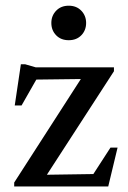

<svg xmlns="http://www.w3.org/2000/svg" viewBox="-20 -670 461 690"><path d="M31 0V-14L270.5 -386L110.5 -384L57.5 -291H33L55 -439H70.5L108.5 -428H389.5V-414L148.5 -42L315.5 -44.5L377 -139.5H402.5L369 0ZM227 -525.5Q199 -525.5 181.8 -543.2Q164.5 -561 164.5 -587.5Q164.5 -613.5 181.8 -631.5Q199 -649.5 227 -649.5Q255 -649.5 272.2 -631.5Q289.5 -613.5 289.5 -587.5Q289.5 -561 272.2 -543.2Q255 -525.5 227 -525.5Z"/></svg>

Font: Newsreader Text Medium
Style: Regular
Weight: 500
Designer: Hugues Gentile
Foundry: Production Type
Version: Version 1.002